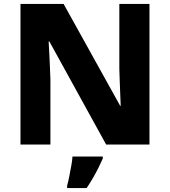

<svg xmlns="http://www.w3.org/2000/svg" viewBox="-20 -734 863 975"><path d="M739 0H519L231 -523H227Q229 -494 230.5 -460.5Q232 -427 233.5 -393.5Q235 -360 236 -330V0H84V-714H303L590 -197H593Q592 -225 590.5 -257.5Q589 -290 588 -322Q587 -354 586 -383V-714H739ZM502 71Q491 96 479 120Q467 144 452.5 169Q438 194 420 221H321V208Q327 187 332 160.5Q337 134 342 107.5Q347 81 348 61H502Z"/></svg>

Font: Noto Sans Armenian ExtraBold
Style: Regular
Weight: 800
Version: Version 2.007